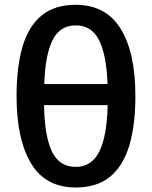

<svg xmlns="http://www.w3.org/2000/svg" viewBox="-20 -786 644 815"><path d="M554.7 -378.4Q554.7 -256.3 529.1 -169.4Q503.4 -82.5 447.8 -36.4Q392.1 9.8 301.3 9.8Q173.3 9.8 111.8 -92.5Q50.3 -194.8 50.3 -378.4Q50.3 -500.5 75.4 -587.2Q100.6 -673.8 156 -719.7Q211.4 -765.6 301.3 -765.6Q429.2 -765.6 491.9 -664.3Q554.7 -563 554.7 -378.4ZM301.8 -678.2Q234.4 -678.2 203.1 -615.7Q171.9 -553.2 168 -429.2H436.5Q432.1 -553.2 400.4 -615.7Q368.7 -678.2 301.8 -678.2ZM301.3 -77.6Q369.1 -77.6 401.6 -142.8Q434.1 -208 437 -339.8H167Q168.9 -209.5 200.2 -143.6Q231.4 -77.6 301.3 -77.6Z"/></svg>

Font: Open Sans SemiBold
Style: Regular
Weight: 600
Designer: Monotype Design Team
Foundry: Monotype Imaging Inc.
Version: Version 3.003; ttfautohint (v1.8.4)